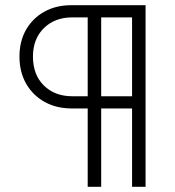

<svg xmlns="http://www.w3.org/2000/svg" viewBox="-20 -720 673 740"><path d="M318 0V-302H257Q197 -302 151.5 -327.5Q106 -353 80.5 -398Q55 -443 55 -502Q55 -561 80.5 -605.5Q106 -650 151 -675Q196 -700 255 -700H541V0H489V-302H370V0ZM370 -349H489V-653H370ZM259 -349H318V-653H259Q191 -653 149 -611.5Q107 -570 107 -502Q107 -432 149 -390.5Q191 -349 259 -349Z"/></svg>

Font: Red Hat Text VF
Style: Regular
Weight: 300
Designer: Pentagram, MCKL
Foundry: Pentagram, MCKL
Version: Version 1.023